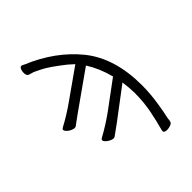

<svg xmlns="http://www.w3.org/2000/svg" viewBox="-252 -857 1178 1178"><g transform="rotate(-45 337.5 -267.5)"><path d="M511 -212Q346 -87 311 -61Q273 -33 262.5 -26Q252 -19 242.5 -11.5Q233 -4 214.5 -11Q196 -18 182.5 -31Q169 -44 173 -54Q174 -57 181 -61Q256 -102 323 -151Q381 -193 496 -279Q472 -372 426 -444Q221 -299 187 -275Q148 -247 138 -239.5Q128 -232 118.5 -225Q109 -218 90 -225Q71 -232 58 -245Q45 -258 48 -267Q49 -270 56 -275Q131 -315 199 -364Q255 -404 386 -496Q352 -526 349 -529Q261 -598 218 -619.5Q175 -641 172 -642Q149 -648 139 -652H138Q125 -658 124 -678Q123 -698 130.5 -712.5Q138 -727 150 -722L164 -715Q354 -636 469 -494Q584 -350 584 -116Q584 -40 571 39Q563 93 553 135Q551 156 548 166Q546 177 525.5 183.5Q505 190 488 186.5Q471 183 474 170L475 163Q490 110 504.5 38.5Q519 -33 519 -116Q518 -163 511 -212Z"/></g></svg>

Font: Moon Stars Kai T
Style: Regular
Weight: 400
Designer: GuiWonder
Version: Version 1.101